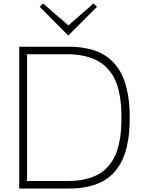

<svg xmlns="http://www.w3.org/2000/svg" viewBox="-20 -1077 816 1097"><path d="M363.8 -767.1H129.9L134.8 -762.2V-46.9L129.9 -43H369.1Q424.3 -43 469 -53.7Q513.7 -64.5 545.2 -82.8Q576.7 -101.1 599.9 -128.7Q623 -156.2 637 -186Q650.9 -215.8 659.4 -254.2Q668 -292.5 670.9 -327.6Q673.8 -362.8 673.8 -404.8Q673.8 -446.8 670.9 -481.7Q668 -516.6 659.4 -554.7Q650.9 -592.8 636.7 -622.8Q622.6 -652.8 598.6 -680.7Q574.7 -708.5 543 -726.8Q511.2 -745.1 465.6 -756.1Q419.9 -767.1 363.8 -767.1ZM721.2 -404.8Q721.2 -358.4 717.5 -318.6Q713.9 -278.8 703.9 -236.6Q693.8 -194.3 677.7 -160.6Q661.6 -127 635.3 -96.2Q608.9 -65.4 573.7 -44.9Q538.6 -24.4 489 -12.2Q439.5 0 378.9 0H89.8V-810.1H375Q434.1 -810.1 482.9 -798.8Q531.7 -787.6 567.1 -767.8Q602.5 -748 629.6 -718.5Q656.7 -689 673.8 -655.3Q690.9 -621.6 701.7 -579.3Q712.4 -537.1 716.8 -495.4Q721.2 -453.6 721.2 -404.8ZM514.2 -1057.1 534.2 -1038.1 371.1 -875 368.2 -876 207 -1038.1 226.1 -1057.1 370.1 -932.1 372.1 -933.1Z"/></svg>

Font: Sinkin Sans 200 X Light
Style: Regular
Weight: 200
Designer: Keith Bates
Foundry: K-Type
Version: Sinkin Sans (version 1.0)  by Keith Bates   •   © 2014   www